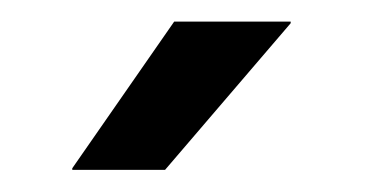

<svg xmlns="http://www.w3.org/2000/svg" viewBox="-20 -704 338 178"><path d="M141.5 -684H249.5V-682.5L133 -546.5H47V-548Z"/></svg>

Font: Anek Telugu Medium
Style: Regular
Weight: 500
Designer: Omkar Bhoir (Telugu), Yesha Goshar (Latin)
Foundry: Ek Type
Version: Version 1.003